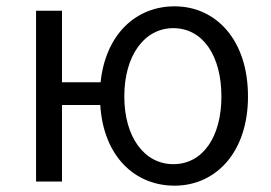

<svg xmlns="http://www.w3.org/2000/svg" viewBox="-20 -574 857 607"><path d="M528 -55C436 -55 373 -141 373 -269C373 -398 436 -485 528 -485C621 -485 680 -398 680 -269C680 -141 621 -55 528 -55ZM532 13C661 13 764 -91 764 -269C764 -450 661 -554 532 -554C410 -554 314 -466 298 -314H176V-540H94V0H176V-242H297C307 -81 405 13 532 13Z"/></svg>

Font: ChiuKong Gothic CL Normal
Style: Regular
Weight: 350
Designer: Ryoko NISHIZUKA 西塚涼子 (kana, bopomofo & ideographs); Paul D. Hunt (Latin, Greek & Cyrillic); Sandoll Communications 산돌커뮤니
Foundry: Adobe
Version: Version 1.300